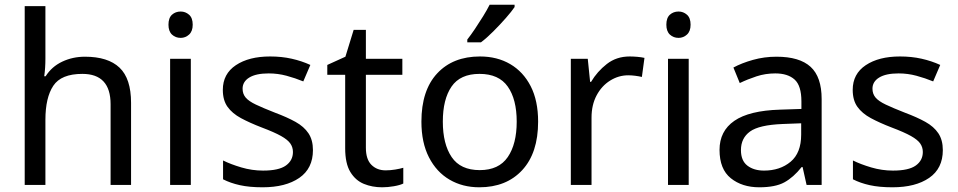

<svg xmlns="http://www.w3.org/2000/svg" viewBox="-20 -786 4072 816"><path d="M173 -537Q173 -497 168 -462H174Q200 -503 244.5 -524Q289 -545 341 -545Q439 -545 488 -498.5Q537 -452 537 -349V0H450V-343Q450 -472 330 -472Q240 -472 206.5 -421.5Q173 -371 173 -277V0H85V-760H173Z M748 -737Q768 -737 783.5 -723.5Q799 -710 799 -681Q799 -653 783.5 -639Q768 -625 748 -625Q726 -625 711 -639Q696 -653 696 -681Q696 -710 711 -723.5Q726 -737 748 -737ZM791 -536V0H703V-536Z M1310 -148Q1310 -70 1252 -30Q1194 10 1096 10Q1040 10 999.5 1Q959 -8 928 -24V-104Q960 -88 1005.5 -74.5Q1051 -61 1098 -61Q1165 -61 1195 -82.5Q1225 -104 1225 -140Q1225 -160 1214 -176Q1203 -192 1174.5 -208Q1146 -224 1093 -244Q1041 -264 1004 -284Q967 -304 947 -332Q927 -360 927 -404Q927 -472 982.5 -509Q1038 -546 1128 -546Q1177 -546 1219.5 -536.5Q1262 -527 1299 -510L1269 -440Q1235 -454 1198 -464Q1161 -474 1122 -474Q1068 -474 1039.5 -456.5Q1011 -439 1011 -409Q1011 -387 1024 -371.5Q1037 -356 1067.5 -341.5Q1098 -327 1149 -307Q1200 -288 1236 -268Q1272 -248 1291 -219.5Q1310 -191 1310 -148Z M1619 -62Q1639 -62 1660 -65.5Q1681 -69 1694 -73V-6Q1680 1 1654 5.5Q1628 10 1604 10Q1562 10 1526.5 -4.5Q1491 -19 1469 -55Q1447 -91 1447 -156V-468H1371V-510L1448 -545L1483 -659H1535V-536H1690V-468H1535V-158Q1535 -109 1558.5 -85.5Q1582 -62 1619 -62Z M2267 -269Q2267 -136 2199.5 -63Q2132 10 2017 10Q1946 10 1890.5 -22.5Q1835 -55 1803 -117.5Q1771 -180 1771 -269Q1771 -402 1838 -474Q1905 -546 2020 -546Q2093 -546 2148.5 -513.5Q2204 -481 2235.5 -419.5Q2267 -358 2267 -269ZM1862 -269Q1862 -174 1899.5 -118.5Q1937 -63 2019 -63Q2100 -63 2138 -118.5Q2176 -174 2176 -269Q2176 -364 2138 -418Q2100 -472 2018 -472Q1936 -472 1899 -418Q1862 -364 1862 -269ZM2167 -756Q2155 -738 2130 -709.5Q2105 -681 2076.5 -652.5Q2048 -624 2024 -606H1966V-618Q1981 -637 1998.5 -663Q2016 -689 2033 -716.5Q2050 -744 2061 -766H2167Z M2656 -546Q2671 -546 2688.5 -544.5Q2706 -543 2719 -540L2708 -459Q2695 -462 2679.5 -464Q2664 -466 2650 -466Q2609 -466 2573 -443.5Q2537 -421 2515.5 -380.5Q2494 -340 2494 -286V0H2406V-536H2478L2488 -438H2492Q2518 -482 2559 -514Q2600 -546 2656 -546Z M2864 -737Q2884 -737 2899.5 -723.5Q2915 -710 2915 -681Q2915 -653 2899.5 -639Q2884 -625 2864 -625Q2842 -625 2827 -639Q2812 -653 2812 -681Q2812 -710 2827 -723.5Q2842 -737 2864 -737ZM2907 -536V0H2819V-536Z M3280 -545Q3378 -545 3425 -502Q3472 -459 3472 -365V0H3408L3391 -76H3387Q3352 -32 3313.5 -11Q3275 10 3207 10Q3134 10 3086 -28.5Q3038 -67 3038 -149Q3038 -229 3101 -272.5Q3164 -316 3295 -320L3386 -323V-355Q3386 -422 3357 -448Q3328 -474 3275 -474Q3233 -474 3195 -461.5Q3157 -449 3124 -433L3097 -499Q3132 -518 3180 -531.5Q3228 -545 3280 -545ZM3306 -259Q3206 -255 3167.5 -227Q3129 -199 3129 -148Q3129 -103 3156.5 -82Q3184 -61 3227 -61Q3295 -61 3340 -98.5Q3385 -136 3385 -214V-262Z M3987 -148Q3987 -70 3929 -30Q3871 10 3773 10Q3717 10 3676.5 1Q3636 -8 3605 -24V-104Q3637 -88 3682.5 -74.5Q3728 -61 3775 -61Q3842 -61 3872 -82.5Q3902 -104 3902 -140Q3902 -160 3891 -176Q3880 -192 3851.5 -208Q3823 -224 3770 -244Q3718 -264 3681 -284Q3644 -304 3624 -332Q3604 -360 3604 -404Q3604 -472 3659.5 -509Q3715 -546 3805 -546Q3854 -546 3896.5 -536.5Q3939 -527 3976 -510L3946 -440Q3912 -454 3875 -464Q3838 -474 3799 -474Q3745 -474 3716.5 -456.5Q3688 -439 3688 -409Q3688 -387 3701 -371.5Q3714 -356 3744.5 -341.5Q3775 -327 3826 -307Q3877 -288 3913 -268Q3949 -248 3968 -219.5Q3987 -191 3987 -148Z"/></svg>

Font: Noto Sans Hanunoo
Style: Regular
Weight: 400
Designer: Monotype Design Team
Foundry: Monotype Imaging Inc.
Version: Version 2.003; ttfautohint (v1.8.4.7-5d5b)